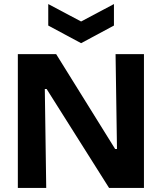

<svg xmlns="http://www.w3.org/2000/svg" viewBox="-20 -927 798 947"><path d="M68 0V-660H257L548 -192H557L550 -660H690V0H518L210 -488H201L208 0ZM218 -907 380 -821 542 -907V-801L380 -714L218 -801Z"/></svg>

Font: Bricolage Grotesque 18pt
Style: Bold
Weight: 700
Designer: Mathieu Triay
Foundry: Atelier Triay
Version: Version 1.000;gftools[0.9.30]